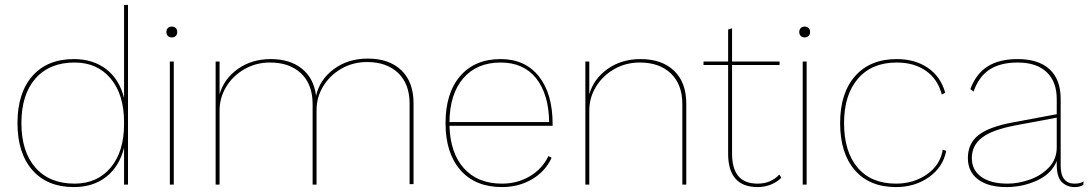

<svg xmlns="http://www.w3.org/2000/svg" viewBox="-20 -750 4423 780"><path d="M500 -730V0H484V-150Q465 -74 412 -32Q359 10 280 10Q172 10 111.5 -59Q51 -128 51 -250Q51 -372 111.5 -441Q172 -510 280 -510Q358 -510 411.5 -469Q465 -428 484 -352V-730ZM484 -246V-253Q484 -366 429.5 -431Q375 -496 283 -496Q181 -496 124 -431Q67 -366 67 -250Q67 -134 124 -69Q181 -4 283 -4Q375 -4 429.5 -69Q484 -134 484 -246Z M656 -620Q656 -630 662 -636Q668 -642 678 -642Q688 -642 694 -636Q700 -630 700 -620Q700 -610 694 -604Q688 -598 678 -598Q668 -598 662 -604Q656 -610 656 -620ZM686 0H670V-500H686Z M1660 -331V-2H1644V-329Q1644 -409 1597.5 -453.5Q1551 -498 1471 -498Q1414 -498 1367 -471Q1320 -444 1293 -399.5Q1266 -355 1266 -303V0H1250V-327Q1250 -407 1203.5 -451.5Q1157 -496 1077 -496Q1020 -496 973 -469Q926 -442 899 -397.5Q872 -353 872 -301V0H856V-500H872V-367Q890 -430 946.5 -470Q1003 -510 1080 -510Q1158 -510 1206.5 -471Q1255 -432 1264 -361Q1279 -427 1336.5 -469.5Q1394 -512 1474 -512Q1561 -512 1610.5 -464.5Q1660 -417 1660 -331Z M2225 -239H1806Q1809 -128 1865 -66Q1921 -4 2019 -4Q2082 -4 2132.5 -34Q2183 -64 2208 -116L2221 -109Q2195 -53 2141 -21.5Q2087 10 2019 10Q1911 10 1850.5 -59Q1790 -128 1790 -250Q1790 -372 1849.5 -441Q1909 -510 2014 -510Q2113 -510 2169 -440Q2225 -370 2225 -246ZM1806 -254H2211Q2209 -368 2158 -432Q2107 -496 2014 -496Q1917 -496 1862 -432Q1807 -368 1806 -254Z M2768 -329V0H2752V-327Q2752 -407 2705.5 -451.5Q2659 -496 2579 -496Q2522 -496 2475 -469Q2428 -442 2401 -397.5Q2374 -353 2374 -301V0H2358V-500H2374V-367Q2392 -430 2448.5 -470Q2505 -510 2582 -510Q2669 -510 2718.5 -462.5Q2768 -415 2768 -329Z M3154 -28Q3138 -11 3112.5 -0.5Q3087 10 3058 10Q2938 10 2938 -126V-486H2838V-500H2938V-630L2954 -635V-500H3147V-486H2954V-126Q2954 -65 2979.5 -34.5Q3005 -4 3058 -4Q3112 -4 3146 -41Z M3227 -620Q3227 -630 3233 -636Q3239 -642 3249 -642Q3259 -642 3265 -636Q3271 -630 3271 -620Q3271 -610 3265 -604Q3259 -598 3249 -598Q3239 -598 3233 -604Q3227 -610 3227 -620ZM3257 0H3241V-500H3257Z M3820 -373 3806 -366Q3790 -428 3742 -462Q3694 -496 3623 -496Q3522 -496 3465.5 -430.5Q3409 -365 3409 -250Q3409 -134 3464 -69Q3519 -4 3620 -4Q3692 -4 3746 -42Q3800 -80 3810 -142L3824 -137Q3811 -71 3754 -30.5Q3697 10 3620 10Q3512 10 3452.5 -59Q3393 -128 3393 -250Q3393 -372 3454 -441Q3515 -510 3623 -510Q3698 -510 3750 -474Q3802 -438 3820 -373Z M4382 -13 4381 1Q4368 10 4345 10Q4315 10 4294 -10Q4273 -30 4273 -82V-96Q4253 -45 4194.5 -17.5Q4136 10 4068 10Q3995 10 3953.5 -21Q3912 -52 3912 -108Q3912 -167 3955 -201Q3998 -235 4096 -253L4273 -286V-348Q4273 -418 4232 -457Q4191 -496 4114 -496Q4045 -496 4001 -468Q3957 -440 3935 -378L3922 -388Q3945 -450 3992 -480Q4039 -510 4114 -510Q4199 -510 4244 -468.5Q4289 -427 4289 -348V-76Q4289 -40 4303.5 -22Q4318 -4 4344 -4Q4370 -4 4382 -13ZM4273 -151V-272L4107 -241Q4011 -223 3969.5 -191Q3928 -159 3928 -108Q3928 -59 3966.5 -31.5Q4005 -4 4073 -4Q4116 -4 4162.5 -20Q4209 -36 4241 -69.5Q4273 -103 4273 -151Z"/></svg>

Font: Work Sans Hairline
Style: Regular
Weight: 400
Designer: Wei Huang
Foundry: Wei Huang
Version: Version 1.032